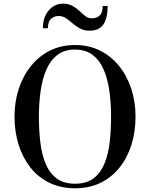

<svg xmlns="http://www.w3.org/2000/svg" viewBox="-20 -1002 806 1032"><path d="M383 10Q306 10 245.5 -19.5Q185 -49 143.2 -102Q101.5 -155 79.8 -224.8Q58 -294.5 58 -375Q58 -455.5 81 -525.2Q104 -595 147 -648Q190 -701 249.8 -730.5Q309.5 -760 383 -760Q457 -760 516.8 -730.5Q576.5 -701 619.5 -648Q662.5 -595 685.5 -525.2Q708.5 -455.5 708.5 -375Q708.5 -294.5 686.8 -224.8Q665 -155 623 -102Q581 -49 520.8 -19.5Q460.5 10 383 10ZM383 -14.5Q445 -14.5 483.2 -43.8Q521.5 -73 542 -123.8Q562.5 -174.5 569.8 -239.5Q577 -304.5 577 -375Q577 -445.5 568.2 -510.5Q559.5 -575.5 538 -626.2Q516.5 -677 478.8 -706.2Q441 -735.5 383 -735.5Q325.5 -735.5 287.8 -706.2Q250 -677 228.5 -626.2Q207 -575.5 198 -510.5Q189 -445.5 189 -375Q189 -304.5 196.5 -239.5Q204 -174.5 224.5 -123.8Q245 -73 283.5 -43.8Q322 -14.5 383 -14.5ZM462.5 -837Q432 -837 410 -849Q388 -861 370.2 -876.5Q352.5 -892 334.8 -904Q317 -916 295 -916Q271 -916 254.2 -901Q237.5 -886 237.5 -850H210.5Q210.5 -892.5 226 -922.2Q241.5 -952 265.8 -967.2Q290 -982.5 316.5 -982.5Q348 -982.5 369.5 -970.5Q391 -958.5 407.2 -943Q423.5 -927.5 439 -915.5Q454.5 -903.5 474 -903.5Q500 -903.5 516 -918.8Q532 -934 532 -970H558.5Q558.5 -923 547.5 -893.5Q536.5 -864 515.2 -850.5Q494 -837 462.5 -837Z"/></svg>

Font: Bodoni Moda SC 9pt Medium
Style: Regular
Weight: 500
Designer: Owen Earl
Foundry: indestructible type
Version: Version 2.005